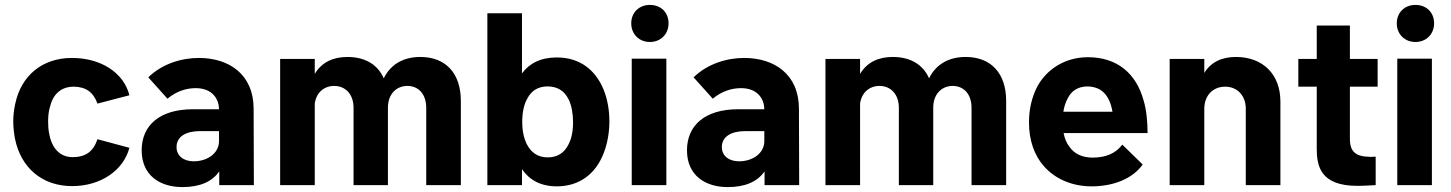

<svg xmlns="http://www.w3.org/2000/svg" viewBox="-20 -754 5908 782"><path d="M274 4C390 4 483 -60 507 -152L377 -187C360 -137 329 -114 276 -114C222 -114 190 -153 180 -211C177 -226 176 -243 176 -260C176 -279 178 -300 183 -317C195 -368 226 -401 281 -401C330 -400 360 -379 377 -332L507 -366C484 -458 391 -518 273 -518C152 -518 66 -446 42 -331C37 -309 34 -284 34 -259C34 -235 37 -211 41 -189C65 -71 151 4 274 4Z M1014 0 1013 -311C1013 -451 913 -518 790 -518C719 -518 640 -494 584 -439L662 -352C698 -382 738 -395 777 -395C848 -395 872 -347 872 -309H765C630 -309 557 -243 557 -142C557 -39 632 8 723 8C794 8 844 -14 873 -56V0ZM872 -179C872 -130 825 -97 769 -97C728 -97 699 -119 699 -155C699 -197 736 -220 795 -220H872Z M1692 -522C1628 -522 1573 -496 1543 -435C1518 -492 1466 -522 1395 -522C1336 -522 1290 -500 1262 -453V-514H1121V0H1262V-332C1268 -376 1299 -404 1341 -404C1388 -404 1420 -369 1420 -315V0H1560V-316C1560 -369 1593 -404 1639 -404C1686 -404 1716 -369 1716 -315V0H1857V-343C1857 -456 1795 -522 1692 -522Z M2438 -390C2406 -467 2344 -520 2248 -520C2182 -520 2136 -496 2106 -455V-700H1965V0H2106V-65C2136 -21 2182 5 2248 5C2338 5 2406 -44 2439 -131C2454 -169 2462 -216 2462 -259C2462 -303 2455 -349 2438 -390ZM2295 -165C2279 -133 2252 -113 2211 -113C2169 -113 2143 -134 2126 -166C2114 -190 2107 -220 2107 -257C2107 -297 2114 -330 2129 -355C2145 -384 2171 -402 2210 -402C2248 -402 2278 -386 2296 -349C2309 -323 2314 -287 2314 -257C2314 -219 2308 -189 2295 -165Z M2627 -583C2671 -583 2703 -615 2703 -659C2703 -703 2672 -734 2627 -734C2583 -734 2551 -703 2551 -659C2551 -615 2583 -583 2627 -583ZM2553 0H2694V-515H2553Z M3235 0 3234 -311C3234 -451 3134 -518 3011 -518C2940 -518 2861 -494 2805 -439L2883 -352C2919 -382 2959 -395 2998 -395C3069 -395 3093 -347 3093 -309H2986C2851 -309 2778 -243 2778 -142C2778 -39 2853 8 2944 8C3015 8 3065 -14 3094 -56V0ZM3093 -179C3093 -130 3046 -97 2990 -97C2949 -97 2920 -119 2920 -155C2920 -197 2957 -220 3016 -220H3093Z M3913 -522C3849 -522 3794 -496 3764 -435C3739 -492 3687 -522 3616 -522C3557 -522 3511 -500 3483 -453V-514H3342V0H3483V-332C3489 -376 3520 -404 3562 -404C3609 -404 3641 -369 3641 -315V0H3781V-316C3781 -369 3814 -404 3860 -404C3907 -404 3937 -369 3937 -315V0H4078V-343C4078 -456 4016 -522 3913 -522Z M4432 -112C4388 -112 4356 -127 4336 -156C4324 -171 4316 -190 4312 -212H4654C4654 -259 4649 -308 4638 -344C4608 -455 4530 -521 4411 -521C4319 -521 4243 -473 4204 -400C4182 -356 4171 -309 4171 -255C4171 -184 4192 -122 4231 -78C4275 -27 4344 5 4426 5C4516 5 4594 -27 4634 -84L4551 -165C4523 -128 4484 -113 4432 -112ZM4410 -402C4451 -401 4480 -383 4497 -346C4503 -333 4508 -317 4511 -299H4311C4314 -319 4320 -337 4328 -352C4343 -384 4371 -402 4410 -402Z M5014 -522C4956 -522 4912 -501 4885 -457V-514H4744V0H4885V-311C4885 -365 4920 -401 4970 -401C5020 -401 5054 -364 5054 -311V0H5195V-340C5195 -454 5121 -522 5014 -522Z M5591 -401V-514H5478V-650H5343V-514H5268V-401H5343V-150C5343 -81 5355 3 5509 3C5525 3 5548 2 5583 0V-116C5577 -116 5570 -115 5564 -115C5558 -115 5553 -116 5547 -116C5487 -119 5478 -154 5478 -188V-401Z M5745 -583C5789 -583 5821 -615 5821 -659C5821 -703 5790 -734 5745 -734C5701 -734 5669 -703 5669 -659C5669 -615 5701 -583 5745 -583ZM5671 0H5812V-515H5671Z"/></svg>

Font: Arthouse Owned
Style: Bold
Weight: 700
Designer: Jeremy Tribby
Foundry: Tribby Type
Version: Version 1.000;PS 001.000;hotconv 1.0.88;makeotf.lib2.5.64775